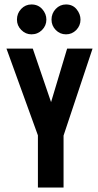

<svg xmlns="http://www.w3.org/2000/svg" viewBox="-20 -841 440 861"><path d="M150 0V-234L9 -623H127L209 -383L281 -623H395L265 -233V0ZM121 -687Q95 -687 75.5 -706.5Q56 -726 56 -753Q56 -781 75 -801Q94 -821 121 -821Q151 -821 169.5 -800Q188 -779 188 -753Q188 -726 168.5 -706.5Q149 -687 121 -687ZM276 -687Q249 -687 230 -706.5Q211 -726 211 -753Q211 -781 230 -801Q249 -821 276 -821Q306 -821 323.5 -799.5Q341 -778 341 -753Q341 -726 322 -706.5Q303 -687 276 -687Z"/></svg>

Font: Inconsolata Condensed Black
Style: Regular
Weight: 900
Width: 3
Monospace: yes
Designer: Raph Levien, Cyreal, Brenton Simpson
Foundry: Raph Levien, Cyreal, Google
Version: Version 3.001; ttfautohint (v1.8.2.53-6de2)